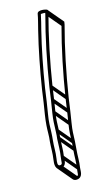

<svg xmlns="http://www.w3.org/2000/svg" viewBox="-125 -654 515 900"><g transform="rotate(-15 132.5 -204.0)"><path d="M84.7 81C80.8 105.2 85.8 113.9 73.2 115.6C58.4 117.5 60.8 99.2 63.7 81C68.5 50.8 66.2 22.7 69.5 -6.2C72.3 -30.7 72.9 -61.2 73.6 -83.1C74 -97.1 76.6 -114.2 79.2 -131L88.3 -188C91.6 -208.7 93.9 -230 97.3 -251.1C111.3 -339.7 130.3 -437.6 150.7 -519.2C155.7 -539.2 164.8 -573.4 168.3 -592.4C175.9 -593.4 184.8 -593 189.3 -592.3L188.5 -587.4C160.2 -482.2 136.5 -366.4 118.2 -250.9C114.8 -229.3 112.5 -208.7 109.3 -188L100.2 -131C94.3 -93.4 95 -80.6 93.4 -43.1C92.8 -29 92.3 -17.6 90.8 -8L90.7 -7.7C89.4 23.6 89.3 51.7 84.7 81ZM54.5 -6 54.4 -5.7 54.4 -5.5C51.7 25.4 53.2 52.6 48.7 81C45.1 103.3 44.1 134.2 72.8 130.4C103.3 126.5 97.6 93.8 99.7 81C104.7 49.4 102.6 23.4 105.8 -8.2C106.8 -18.1 108 -31.1 108.6 -44.9C110.2 -82.6 109.5 -94.6 115.2 -131L124.3 -188C127.5 -208.7 130.6 -230 133.3 -251.1C151.4 -365.8 175.5 -483.1 203.4 -586.6L205.6 -600.5L203.4 -603.1C199.8 -607.5 157.1 -616.5 154.1 -597C151.2 -578.7 141.5 -542.5 136 -520.8C115.3 -437.8 96.5 -340.6 82.2 -250.9C78.8 -229.3 76.5 -208.7 73.3 -188L64.2 -131C61.5 -113.5 59.5 -96.9 58.4 -81.3C56.4 -59.5 57.8 -27.4 54.5 -6ZM66.9 128.3 126.4 199 138.7 188.4 79.2 117.7ZM86 86.3 145.5 157 157.8 146.4 98.3 75.7ZM92.1 -2.7 151.6 68 163.9 57.4 104.4 -13.3ZM94.8 -38.7 154.3 32 166.6 21.4 107.1 -49.3ZM101.6 -125.7 161.1 -55 173.4 -65.6 113.9 -136.3ZM110.6 -182.7 170.1 -112 182.4 -122.6 122.9 -193.3ZM119.6 -245.7 179.1 -175 191.4 -185.6 131.9 -256.3ZM189.8 -581.7 249.3 -511 261.6 -521.6 202.1 -592.3ZM262.9 -515.9 265.1 -529.4 203.7 -602.3 191.4 -591.7 249.1 -523.2 248.1 -516.7C219.7 -411.5 196 -295.7 177.8 -180.2C174.3 -158.6 172.1 -138 168.8 -117.3L159.8 -60.3C153.8 -22.7 154.5 -9.9 152.9 27.6C152.3 41.8 151.8 53.1 150.3 62.7L150.2 63L150.2 63.2C147.5 94.9 148.9 122.2 144.2 151.7C140.3 175.9 145.3 184.6 132.7 186.3C127.7 186.9 125.9 185.8 124.4 184.1L64.9 113.4L52.6 124L112.1 194.7C116.5 199.9 123.7 202.3 132.3 201.1C162.8 197.2 157.1 164.5 159.2 151.7C164.2 120.1 162.1 94.2 165.3 62.5C166.3 52.6 167.5 39.6 168.1 25.8C169.7 -11.9 169 -23.9 174.8 -60.3L183.8 -117.3C187 -138 190.1 -159.3 192.8 -180.4C211 -295.1 235 -412.4 262.9 -515.9Z"/></g></svg>

Font: CiSf OpenHand
Style: GlsObl
Weight: 400
Foundry: Cannot Into Space Fonts
Version: Version 0.7892